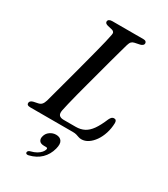

<svg xmlns="http://www.w3.org/2000/svg" viewBox="-229 -803 1016 1162"><g transform="rotate(30 279.0 -221.5)"><path d="M329 0H32Q18 0 12.2 -5Q6.5 -10 7.5 -18Q8 -26 14.5 -31.2Q21 -36.5 31.5 -39L60.5 -45Q76 -48 84.8 -57.8Q93.5 -67.5 99.5 -87Q105.5 -108.5 114.8 -143.8Q124 -179 136 -222.5Q148 -266 160.5 -313.5Q173 -361 185.5 -408.2Q198 -455.5 209 -498Q220 -540.5 228 -574Q236 -607.5 239.5 -627.5Q242 -638.5 238 -645.2Q234 -652 225 -654.5L191.5 -662.5Q182.5 -665 177.2 -669.2Q172 -673.5 172 -681Q172 -689.5 179.5 -694.8Q187 -700 200.5 -700H417Q430 -700 435.5 -695.2Q441 -690.5 441 -682.5Q441 -674.5 434.5 -669.2Q428 -664 418.5 -661.5L382.5 -654Q370 -651.5 362.5 -643.8Q355 -636 350 -619Q343.5 -595.5 333.2 -559.2Q323 -523 311.2 -479.2Q299.5 -435.5 286.8 -388Q274 -340.5 261.5 -294Q249 -247.5 238.2 -206Q227.5 -164.5 219.8 -132.2Q212 -100 208.5 -82Q203.5 -56.5 213 -46Q222.5 -35.5 244.5 -35.5H328.5Q362.5 -35.5 388 -48.8Q413.5 -62 434.8 -92Q456 -122 477 -172.5Q483 -185 489.5 -190.8Q496 -196.5 504.5 -196.5Q514.5 -196.5 518.8 -190.5Q523 -184.5 523 -173.5Q522 -135 511 -101Q500 -67 482 -41.5Q464 -16 441.8 -1.5Q419.5 13 395.5 13Q385 13 375.8 9.8Q366.5 6.5 355.8 3.2Q345 0 329 0ZM220.5 160Q196 160 187 147Q178 134 183.5 115Q189 92.5 208.5 78.8Q228 65 251 65Q278 65 290.2 82.8Q302.5 100.5 292.5 138Q280.5 183.5 249.2 214Q218 244.5 168 256.5Q158 258.5 153.2 256Q148.5 253.5 148 247.5Q148 241.5 152.5 236.8Q157 232 166 230Q189.5 224 205.8 214.5Q222 205 231.8 193.5Q241.5 182 244 171.5Q247 160 234.5 160Z"/></g></svg>

Font: Fraunces
Style: Italic
Weight: 400
Italic angle: -16°
Version: Version 1.000;[b76b70a41]